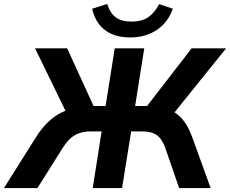

<svg xmlns="http://www.w3.org/2000/svg" viewBox="-60 -949 1161 969"><path d="M-40 0 120 -254Q149 -301 182 -332.5Q215 -364 253 -382.5Q291 -401 337 -409L282 -366L117 -705H279L420 -397L396 -414H473L519 -705H668L622 -414H694L669 -397L907 -705H1081L808 -366L747 -409Q791 -401 821.5 -381.5Q852 -362 873.5 -330.5Q895 -299 911 -254L1003 0H844L775 -200Q759 -247 732 -266.5Q705 -286 658 -286H602L556 0H408L453 -286H398Q350 -286 316.5 -266Q283 -246 255 -200L129 0ZM598 -760Q541 -760 501 -778.5Q461 -797 437.5 -830Q414 -863 405 -905L481 -929Q496 -882 525 -861Q554 -840 605 -840Q656 -840 688.5 -862.5Q721 -885 743 -928L812 -905Q797 -860 766.5 -827.5Q736 -795 693 -777.5Q650 -760 598 -760Z"/></svg>

Font: Nunito Sans 12pt ExtraBold
Style: Italic
Weight: 800
Italic angle: -9°
Designer: Vernon Adams
Foundry: Vernon Adams
Version: Version 3.101;gftools[0.9.27]